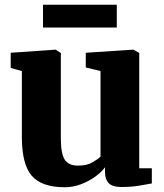

<svg xmlns="http://www.w3.org/2000/svg" viewBox="-20 -777 689 808"><path d="M490 10Q453.5 10 437.8 -6Q422 -22 422 -51V-73Q407 -52.5 380.2 -33.2Q353.5 -14 320.5 -1.5Q287.5 11 253 11Q155 11 113.5 -37.5Q72 -86 72 -200V-478L25 -491V-555L213 -568H214L236 -554V-196Q236 -131 252.2 -105.5Q268.5 -80 309 -80Q345 -80 368.5 -93.5Q392 -107 403 -118V-478L341 -493V-555L539 -568H542L566 -554V-69H619V-5Q600.5 -1.5 566.8 4.2Q533 10 490 10ZM471.5 -757V-661H161V-757Z"/></svg>

Font: Merriweather Black
Style: Regular
Weight: 900
Designer: Eben Sorkin
Foundry: Eben Sorkin
Version: Version 2.200;gftools[0.9.31]